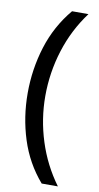

<svg xmlns="http://www.w3.org/2000/svg" viewBox="-97 -757 493 957"><g transform="rotate(10 150.0 -278.0)"><path d="M40 -274Q40 -396 75.5 -509.5Q111 -623 187 -714H270Q200 -620 164.5 -507Q129 -394 129 -275Q129 -159 164.5 -47.5Q200 64 269 158H187Q111 70 75.5 -41.5Q40 -153 40 -274Z"/></g></svg>

Font: Go Noto Kurrent-Regular
Style: Regular
Weight: 400
Designer: Monotype Design Team
Foundry: Monotype Imaging Inc.
Version: Version 2.012; ttfautohint (v1.8.4.7-5d5b)